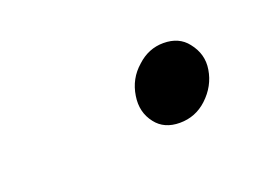

<svg xmlns="http://www.w3.org/2000/svg" viewBox="-34 -431 307 219"><g transform="rotate(-20 119.5 -321.0)"><path d="M209 -321Q212 -339 200 -354Q190 -367 171 -367Q153 -367 139 -354Q124 -341 121 -321Q118 -302 129 -288Q139 -275 158 -275Q177 -275 191 -288Q206 -302 209 -321Z"/></g></svg>

Font: Unageo
Style: Light-Italic
Weight: 300
Designer: Richard Sepsi
Foundry: Richard Sepsi
Version: Version 2.000